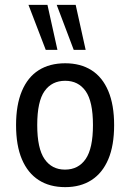

<svg xmlns="http://www.w3.org/2000/svg" viewBox="-20 -760 535 789"><path d="M248 9Q184 9 139 -20Q94 -49 70 -105.5Q46 -162 46 -246Q46 -329 70 -386Q94 -443 139 -471.5Q184 -500 248 -500Q311 -500 356 -471.5Q401 -443 425 -386Q449 -329 449 -246Q449 -162 425 -105.5Q401 -49 356 -20Q311 9 248 9ZM247 -63Q302 -63 332 -106.5Q362 -150 362 -246Q362 -343 332 -385.5Q302 -428 248 -428Q193 -428 163 -385.5Q133 -343 133 -246Q133 -150 163 -106.5Q193 -63 247 -63ZM283 -555 213 -740H291L332 -555ZM168 -555 97 -740H175L216 -555Z"/></svg>

Font: Nunito Sans 10pt Condensed Medium
Style: Regular
Weight: 500
Width: 3
Designer: Vernon Adams
Foundry: Vernon Adams
Version: Version 3.101;gftools[0.9.27]